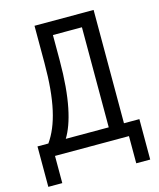

<svg xmlns="http://www.w3.org/2000/svg" viewBox="-124 -786 848 1023"><g transform="rotate(-15 300.0 -274.0)"><path d="M14 150H91V0H499V150H576V-73H491V-698H165V-493C165 -286 134 -158 74 -73H14ZM407 -73H170C215 -146 247 -275 247 -487V-625H407Z"/></g></svg>

Font: IBM Mono
Style: Regular
Weight: 400
Monospace: yes
Designer: Mike Abbink, Paul van der Laan, Pieter van Rosmalen
Foundry: Bold Monday
Version: Version 2.3